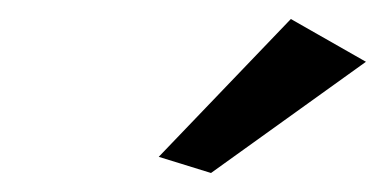

<svg xmlns="http://www.w3.org/2000/svg" viewBox="-20 -803 405 202"><path d="M147 -638 202 -621 365 -738 286 -783Z"/></svg>

Font: Bluebird
Style: LiExtObl
Weight: 300
Designer: Jasper
Foundry: Cannot Into Space Fonts
Version: Version 0.98